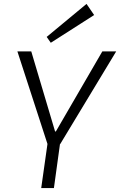

<svg xmlns="http://www.w3.org/2000/svg" viewBox="-20 -963 615 983"><path d="M69 -700H140L262 -290H266L504 -700H575L288 -225H287L256 0H191L223 -226ZM462 -886 240 -744 219 -774 423 -943Z"/></svg>

Font: Pathway Extreme 8pt Thin 12pt ExtraLight
Style: Italic
Weight: 250
Italic angle: -8°
Version: Version 1.001;gftools[0.9.26]